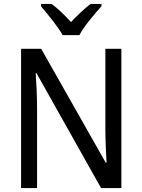

<svg xmlns="http://www.w3.org/2000/svg" viewBox="-20 -964 730 984"><path d="M301 -784H387C410 -829 465 -893 500 -932V-944H444C409 -916 379 -888 344 -851C312 -886 276 -921 244 -944H190V-932C225 -890 277 -828 301 -784ZM602 0V-714H520V-302C520 -247 524 -172 526 -130H522L191 -714H88V0H170V-413C170 -475 166 -539 163 -589H167L498 0Z"/></svg>

Font: Noto Sans Sinhala UI SemiCondensed
Style: Regular
Weight: 400
Width: 4
Designer: Jelle Bosma - Monotype Design Team
Foundry: Monotype Imaging Inc.
Version: Version 2.006